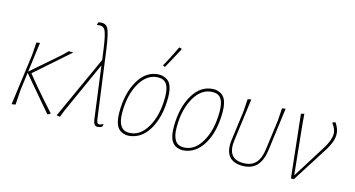

<svg xmlns="http://www.w3.org/2000/svg" viewBox="-77 -1011 2452 1328"><g transform="rotate(15 1149.0 -347.0)"><path d="M57 4 106 -362 112 -452 137 -456 109 -243 310 -418 344 -452H377L134 -238Q189 -166 334 -5L333 -1Q325 5 315 7L312 6L108 -234L91 -106L84 0Z M402 2 378 -2 583 -453 573 -527Q559 -633 542.5 -660.5Q526 -688 485 -677V-681L490 -698Q538 -710 557 -679.5Q576 -649 592 -531L657 -49Q660 -24 670.5 -19Q681 -14 704 -27L708 -24L701 -6Q685 2 669 2Q643 2 637 -42L588 -413H586L420 -44Z M1075 -674 1080 -675 1093 -671 1094 -665Q1071 -622 1016 -521L1011 -520L999 -526Q1033 -586 1075 -674ZM991 -458H996Q1046 -454 1068.5 -421Q1091 -388 1091 -320Q1091 -181 1037.5 -90.5Q984 0 892 6H887Q837 3 814 -30.5Q791 -64 791 -134Q791 -273 845.5 -364.5Q900 -456 991 -458ZM991 -437Q912 -437 861.5 -352Q811 -267 811 -137Q811 -15 891 -15Q970 -15 1020 -101Q1070 -187 1070 -317Q1070 -379 1051 -408Q1032 -437 991 -437Z M1381 -458H1386Q1436 -454 1458.5 -421Q1481 -388 1481 -320Q1481 -181 1427.5 -90.5Q1374 0 1282 6H1277Q1227 3 1204 -30.5Q1181 -64 1181 -134Q1181 -273 1235.5 -364.5Q1290 -456 1381 -458ZM1381 -437Q1302 -437 1251.5 -352Q1201 -267 1201 -137Q1201 -15 1281 -15Q1360 -15 1410 -101Q1460 -187 1460 -317Q1460 -379 1441 -408Q1422 -437 1381 -437Z M1708 3Q1640 3 1610.5 -36.5Q1581 -76 1591 -152L1619 -362L1625 -452L1650 -456L1610 -153Q1592 -17 1709 -17Q1766 -17 1797 -49.5Q1828 -82 1837 -152L1865 -362L1871 -452L1896 -456L1856 -152Q1846 -73 1809.5 -35Q1773 3 1708 3Z M2253 -455Q2282 -414 2282 -373Q2282 -323 2241 -258L2077 0H2056L2007 -450L2030 -456L2036 -382L2072 -30H2075L2224 -268Q2262 -330 2262 -374Q2262 -406 2234 -444L2235 -449Z"/></g></svg>

Font: Alegreya Sans SC Thin
Style: Italic
Weight: 100
Italic angle: -7°
Designer: Juan Pablo del Peral
Foundry: Huerta Tipografica
Version: Version 2.007